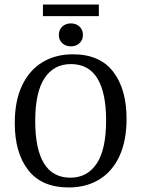

<svg xmlns="http://www.w3.org/2000/svg" viewBox="-20 -817 623 845"><path d="M282 8Q164 8 104.5 -68Q45 -144 45 -275Q45 -373 77 -440.5Q109 -508 166.5 -543Q224 -578 301 -578Q419 -578 478 -501.5Q537 -425 537 -294Q537 -198 506 -130.5Q475 -63 417.5 -27.5Q360 8 282 8ZM292 -535Q217 -535 176 -473Q135 -411 135 -284Q135 -161 173.5 -98Q212 -35 290 -35Q364 -35 405.5 -97Q447 -159 447 -287Q447 -409 408.5 -472Q370 -535 292 -535ZM292 -613Q269 -613 254 -627Q239 -641 239 -663Q239 -686 254 -700Q269 -714 292 -714Q315 -714 330 -700Q345 -686 345 -663Q345 -641 330 -627Q315 -613 292 -613ZM169 -797H415V-746H169Z"/></svg>

Font: Yrsa
Style: Regular
Weight: 400
Designer: Anna Giedrys (Yrsa+Rasa design), David Brezina (Yrsa art-direction, Rasa art-direction, design)
Foundry: Rosetta Type Foundry
Version: Version 2.004